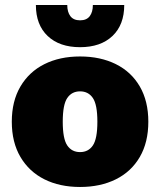

<svg xmlns="http://www.w3.org/2000/svg" viewBox="-20 -735 638 765"><path d="M299 -510Q380 -510 441.5 -479.5Q503 -449 537 -390.5Q571 -332 571 -250Q571 -168 537 -109.5Q503 -51 441.5 -20.5Q380 10 299 10Q218 10 157 -20.5Q96 -51 61.5 -109.5Q27 -168 27 -250Q27 -332 61.5 -390.5Q96 -449 157 -479.5Q218 -510 299 -510ZM299 -371Q266 -371 248 -344.5Q230 -318 230 -250Q230 -182 248 -155.5Q266 -129 299 -129Q332 -129 350 -155.5Q368 -182 368 -250Q368 -318 350 -344.5Q332 -371 299 -371ZM475 -715Q475 -636 428 -591.5Q381 -547 299 -547Q217 -547 170 -591.5Q123 -636 123 -715H248Q248 -687 260.5 -670.5Q273 -654 299 -654Q325 -654 337.5 -670.5Q350 -687 350 -715Z"/></svg>

Font: Work Sans ExtraBold
Style: Regular
Weight: 800
Designer: Wei Huang
Foundry: Wei Huang
Version: Version 2.012; ttfautohint (v1.8.3)